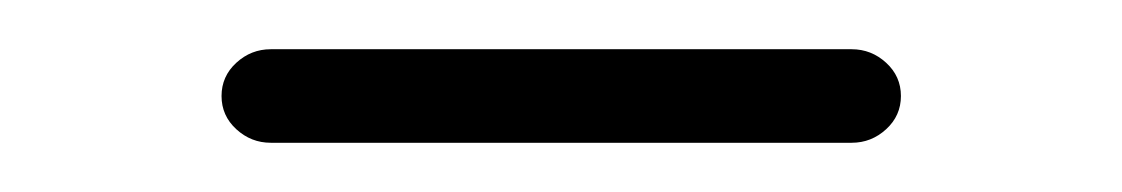

<svg xmlns="http://www.w3.org/2000/svg" viewBox="-20 -304 456 78"><path d="M90 -246Q82 -246 76 -251.5Q70 -257 70 -265Q70 -273 76 -278.5Q82 -284 90 -284H326Q334 -284 340 -278.5Q346 -273 346 -265Q346 -257 340 -251.5Q334 -246 326 -246Z"/></svg>

Font: Nunito ExtraLight
Style: Regular
Weight: 200
Designer: Vernon Adams
Foundry: Vernon Adams
Version: Version 3.602;April 4, 2023;FontCreator 14.0.0.2856 64-bit